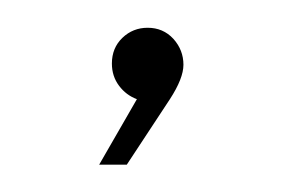

<svg xmlns="http://www.w3.org/2000/svg" viewBox="-20 -65 210 139"><path d="M112.8 -18.1Q112.8 -8.3 103 6.8L71.8 54.2H51.8L79.1 6.8Q71.3 3.9 66.2 -2.9Q61 -9.8 61 -19Q61 -30.3 68.6 -37.6Q76.2 -44.9 86.9 -44.9Q98.1 -44.9 105.5 -36.9Q112.8 -28.8 112.8 -18.1Z"/></svg>

Font: Montserrat
Style: Thin
Weight: 250
Designer: Julieta Ulanovsky
Foundry: Julieta Ulanovsky
Version: Version 1.000;PS 002.000;hotconv 1.0.70;makeotf.lib2.5.58329